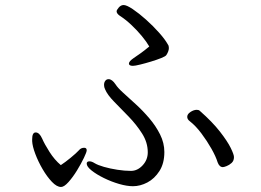

<svg xmlns="http://www.w3.org/2000/svg" viewBox="-20 -736 1040 764"><path d="M574 -551Q563 -570 544 -593Q525 -616 502 -637.5Q479 -659 457 -673Q444 -682 444 -691Q444 -696 452.5 -706Q461 -716 472 -716Q484 -716 508.5 -699.5Q533 -683 561 -658Q589 -633 613 -606Q637 -579 648 -559Q652 -554 652 -545Q652 -538 649 -530.5Q646 -523 642 -517Q639 -512 621.5 -505Q604 -498 581 -491Q558 -484 537.5 -479Q517 -474 509 -474Q493 -474 493 -483Q493 -492 512 -505Q527 -515 541.5 -525.5Q556 -536 574 -551ZM509 5Q485 5 454 -4Q423 -13 393.5 -27.5Q364 -42 344.5 -57.5Q325 -73 325 -85Q325 -94 336 -94Q345 -94 356 -87Q369 -79 393.5 -72Q418 -65 447 -60.5Q476 -56 501 -56Q527 -56 547.5 -78Q568 -100 568 -130Q568 -169 545.5 -204.5Q523 -240 492 -272Q461 -304 434 -331.5Q407 -359 398 -381Q394 -389 394 -398Q394 -408 399 -414.5Q404 -421 412 -421Q426 -421 440 -400Q448 -387 470 -367Q492 -347 520 -321.5Q548 -296 574 -265.5Q600 -235 617 -201Q634 -167 634 -131Q634 -86 614.5 -55.5Q595 -25 566.5 -10Q538 5 509 5ZM911 -111Q911 -96 901.5 -87.5Q892 -79 881.5 -75Q871 -71 867 -71Q853 -71 846 -90Q839 -113 821.5 -144Q804 -175 781.5 -205Q759 -235 736 -253Q725 -261 725 -271Q725 -282 738 -290.5Q751 -299 763 -299Q771 -299 775 -295Q825 -251 855 -212.5Q885 -174 898 -147.5Q911 -121 911 -111ZM108 -182Q108 -209 122 -209Q137 -209 148 -184Q157 -163 177 -131.5Q197 -100 222 -79Q239 -90 261.5 -108.5Q284 -127 294 -138Q302 -148 315 -148Q325 -148 325 -138Q325 -131 314 -108Q303 -85 286.5 -58Q270 -31 252.5 -11.5Q235 8 223 8Q206 8 186.5 -12.5Q167 -33 149.5 -63Q132 -93 120.5 -123.5Q109 -154 108 -174Z"/></svg>

Font: QiushuiShotai
Style: Regular
Weight: 600
Designer: Fontworks Inc.
Foundry: Fontworks Inc.
Version: Version 1.250